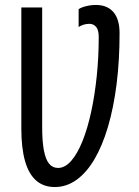

<svg xmlns="http://www.w3.org/2000/svg" viewBox="-20 -744 562 774"><path d="M201 10Q156 10 126 -16Q96 -42 81 -94.5Q66 -147 66 -226V-714H150V-231Q150 -174 157 -137.5Q164 -101 178 -84Q192 -67 214 -67Q242 -67 267 -95.5Q292 -124 312.5 -175Q333 -226 347.5 -293Q362 -360 370 -437Q378 -514 378 -595Q378 -623 367.5 -635.5Q357 -648 340 -648Q327 -648 315.5 -644Q304 -640 297 -635V-707Q307 -714 326.5 -719Q346 -724 367 -724Q412 -724 437 -695.5Q462 -667 462 -610Q462 -500 450 -405Q438 -310 415.5 -233.5Q393 -157 361 -102.5Q329 -48 288.5 -19Q248 10 201 10Z"/></svg>

Font: Noto Sans ExtraCondensed
Style: Regular
Weight: 400
Width: 2
Designer: Monotype Design Team
Foundry: Monotype Imaging Inc.
Version: Version 2.013